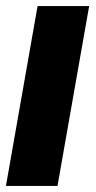

<svg xmlns="http://www.w3.org/2000/svg" viewBox="-52 -611 314 631"><path d="M-32.5 0 71.5 -591H241L137 0Z"/></svg>

Font: Anybody Condensed ExtraBold
Style: Italic
Weight: 800
Width: 3
Italic angle: -10°
Designer: Tyler Finck
Foundry: Etcetera Type Company
Version: Version 1.010; ttfautohint (v1.8.3) -l 8 -r 50 -G 200 -x 14 